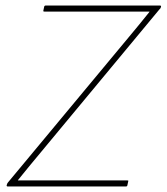

<svg xmlns="http://www.w3.org/2000/svg" viewBox="-20 -675 603 695"><path d="M8 0Q4 0 4 -4L5 -7Q6 -12 10 -16L449 -544Q467 -566 485 -587.5Q503 -609 521 -632V-633Q490 -633 459 -633Q428 -633 397 -633H141Q140 -633 138 -633.5Q136 -634 137 -637L140 -651Q141 -655 146 -655H559Q563 -655 563 -651L562 -648Q561 -644 557 -641L128 -124Q107 -99 86.5 -74Q66 -49 45 -23V-22Q73 -22 101 -22Q129 -22 157 -22H440Q443 -22 444 -21.5Q445 -21 444 -18L441 -4Q440 0 436 0Z"/></svg>

Font: Sofia Sans Thin
Style: Italic
Weight: 250
Italic angle: -9°
Version: Version 4.100-B